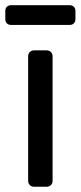

<svg xmlns="http://www.w3.org/2000/svg" viewBox="-33 -712 307 732"><path d="M97.2 0Q87 0 80.6 -6.4Q74.3 -12.7 74.3 -22.9V-497.1Q74.3 -507.3 80.6 -513.6Q87 -520 97.2 -520H144.6Q154.7 -520 161.1 -513.6Q167.5 -507.3 167.5 -497.1V-22.9Q167.5 -12.7 161.1 -6.4Q154.7 0 144.6 0ZM9.4 -616.9Q-0.7 -616.9 -6.8 -623Q-12.8 -629 -12.8 -639.1V-670Q-12.8 -680.1 -6.8 -686.1Q-0.7 -692.2 9.4 -692.2H232.4Q242.5 -692.2 248.5 -686.1Q254.6 -680.1 254.6 -670V-639.1Q254.6 -629 248.5 -623Q242.5 -616.9 232.4 -616.9Z"/></svg>

Font: Rubik Light
Style: Regular
Weight: 300
Designer: Hubert and Fischer
Foundry: Hubert and Fischer
Version: Version 2.300;gftools[0.9.30]